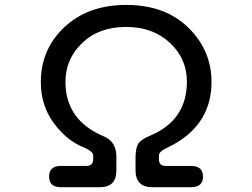

<svg xmlns="http://www.w3.org/2000/svg" viewBox="-20 -783 1040 792"><path d="M635.7 -139.6V-125Q635.7 -99.6 662.1 -98.6H767.6Q817.4 -98.6 817.4 -54.7Q817.4 -10.7 767.6 -10.7H608.4Q539.1 -10.7 539.1 -81.1V-137.7Q540 -174.8 551.8 -192.4Q564.5 -209 599.6 -223.6Q751 -287.1 751 -446.3Q751 -541 680.7 -606.4Q610.4 -671.9 500 -671.9Q387.7 -671.9 318.8 -605.5Q250 -539.1 250 -445.3Q250 -286.1 410.2 -219.7Q460 -197.3 460 -137.7V-79.1Q460 -10.7 391.6 -10.7H231.4Q182.6 -10.7 182.6 -54.7Q182.6 -98.6 231.4 -98.6H337.9Q363.3 -99.6 364.3 -125V-141.6Q365.2 -157.2 326.2 -174.8Q255.9 -202.1 202.1 -274.9Q148.4 -347.7 148.4 -444.3Q148.4 -580.1 246.1 -671.4Q343.8 -762.7 501 -762.7Q661.1 -762.7 756.8 -668.9Q852.5 -575.2 852.5 -445.3Q852.5 -276.4 700.2 -189.5L657.2 -167Q634.8 -155.3 635.7 -139.6Z"/></svg>

Font: MotoyaLMaru
Style: W3 mono
Weight: 400
Version: Version 1.01